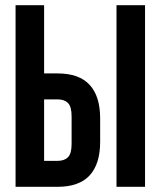

<svg xmlns="http://www.w3.org/2000/svg" viewBox="-20 -720 619 740"><path d="M40 0V-700H150V-437H202Q285 -437 325.5 -393Q366 -349 366 -264V-173Q366 -88 325.5 -44Q285 0 202 0ZM202 -100Q228 -100 242 -114Q256 -128 256 -166V-271Q256 -309 242 -323Q228 -337 202 -337H150V-100ZM429 0V-700H539V0Z"/></svg>

Font: Bebas Neue Bold
Style: Regular
Weight: 700
Designer: Ryoichi Tsunekawa & LGV (GE)
Foundry: Free Software Foundation, Inc.
Version: Version 1.003 August 13, 2016